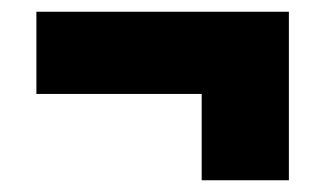

<svg xmlns="http://www.w3.org/2000/svg" viewBox="-20 -399 552 327"><path d="M472 -92H323.5V-328H472ZM42 -239V-379H472V-239Z"/></svg>

Font: Anek Telugu ExtraBold
Style: Regular
Weight: 800
Designer: Omkar Bhoir (Telugu), Yesha Goshar (Latin)
Foundry: Ek Type
Version: Version 1.003